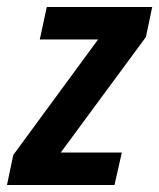

<svg xmlns="http://www.w3.org/2000/svg" viewBox="-42 -530 456 550"><path d="M-22 0 -4 -86 239 -417H72L92 -510H394L376 -424L132 -93H307L286 0Z"/></svg>

Font: Saira Condensed SemiBold
Style: Italic
Weight: 600
Width: 3
Italic angle: -12°
Designer: Hector Gatti with collaboration of the Omnibus-Type team
Foundry: Omnibus-Type
Version: Version 1.101